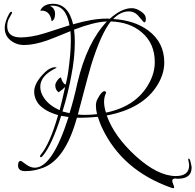

<svg xmlns="http://www.w3.org/2000/svg" viewBox="-20 -811 1029 1011"><path d="M892 180Q888 180 880 177Q622 85 517 -139Q510 -153 505 -168Q500 -183 495 -196Q473 -194 452 -192.5Q431 -191 410 -191H385Q325 27 208 72Q187 80 164 85Q141 90 115 90H112Q75 90 75 60Q75 36 90 36Q92 36 116 54Q140 72 163 72Q256 72 341 -195L302 -201Q252 -43 203 12Q198 17 194 17Q191 17 191 12Q191 8 195 3Q218 -24 241 -76Q264 -128 286 -205Q214 -225 181 -266Q160 -295 160 -328Q160 -367 199 -412Q238 -457 270 -457Q277 -457 278 -454Q277 -454 276 -453Q192 -413 192 -354Q192 -324 212 -295Q238 -256 294 -231Q302 -261 309 -291.5Q316 -322 323 -353Q317 -347 308.5 -340Q300 -333 289 -325Q271 -337 271 -362Q271 -372 282 -387.5Q293 -403 301 -403Q310 -370 326 -366Q331 -386 334.5 -404.5Q338 -423 340 -438Q346 -483 349.5 -522Q353 -561 353 -595Q353 -609 352.5 -622Q352 -635 351 -647Q301 -626 270 -614Q239 -602 228 -598Q159 -574 107 -574Q66 -574 35.5 -598.5Q5 -623 5 -663Q5 -682 11.5 -701.5Q18 -721 30 -742Q35 -749 40 -749Q44 -749 44 -744Q44 -744 30 -718Q23 -707 20.5 -695.5Q18 -684 18 -673Q18 -614 90 -614Q113 -614 145.5 -619Q178 -624 219 -637L346 -678Q328 -781 258 -781Q254 -781 250.5 -781Q247 -781 243 -780Q270 -768 270 -737Q270 -708 252 -699Q243 -759 192 -755Q208 -791 259 -791Q340 -791 365 -683Q467 -713 541 -713Q545 -713 549.5 -713Q554 -713 558 -712Q620 -768 674 -768Q698 -768 723 -750Q748 -735 748 -711Q748 -693 739 -693Q737 -693 713 -722Q691 -751 658 -751Q615 -751 576 -711Q688 -704 760 -651Q845 -588 845 -482Q845 -423 810 -365Q734 -239 542 -203Q562 -147 600.5 -93.5Q639 -40 695 11Q811 116 906 116Q976 116 976 59Q976 53 973.5 42Q971 31 971 27Q971 24 973 24Q981 24 984 45Q986 53 987.5 59.5Q989 66 989 71Q989 130 918 130H911Q908 129 904 129Q887 129 887 141Q887 147 892 159Q897 171 897 175Q897 180 892 180ZM346 -215Q357 -250 367.5 -290Q378 -330 388 -376Q438 -588 543 -698Q509 -697 465.5 -686Q422 -675 370 -655Q372 -639 373 -623Q374 -607 374 -588Q374 -550 369.5 -505Q365 -460 355 -410Q347 -367 336 -321Q325 -275 309 -224ZM425 -206Q442 -206 458.5 -207Q475 -208 491 -210Q485 -234 485 -255Q485 -263 487 -273Q490 -286 504 -308Q519 -331 530 -331Q536 -331 539 -323Q528 -301 528 -275Q528 -262 530.5 -247.5Q533 -233 538 -218Q699 -251 765 -373Q795 -427 795 -484Q795 -583 726 -641Q663 -695 563 -698Q511 -632 460 -468Q456 -456 438.5 -391Q421 -326 390 -208Q399 -207 408 -206.5Q417 -206 425 -206Z"/></svg>

Font: Lavishly Yours
Style: Regular
Weight: 400
Designer: Robert E. Leuschke
Foundry: Robert E. Leuschke
Version: Version 1.010; ttfautohint (v1.8.3)